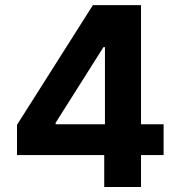

<svg xmlns="http://www.w3.org/2000/svg" viewBox="-20 -748 718 768"><path d="M48 -127.7V-248.6L351.6 -727.5H455.9V-559.6H393.9L202.5 -256.8V-251H634.4V-127.7ZM396.9 0V-164.5L399.8 -218.6V-727.5H544.1V0Z"/></svg>

Font: Inter
Style: Regular
Weight: 400
Designer: Rasmus Andersson
Foundry: rsms
Version: Version 4.000;git-8c9346024